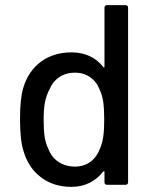

<svg xmlns="http://www.w3.org/2000/svg" viewBox="-20 -720 592 748"><path d="M72 -130Q58 -173 58 -255Q58 -337 71 -379Q91 -444 140 -480Q189 -516 259 -516Q297 -516 329 -501.5Q361 -487 382 -459Q384 -457 385.5 -457.5Q387 -458 387 -460V-690Q387 -700 398 -700H468Q479 -700 479 -690V-10Q479 0 468 0H398Q387 0 387 -10V-51Q387 -53 385.5 -53Q384 -53 382 -52Q360 -23 328.5 -7.5Q297 8 258 8Q189 8 140 -29Q91 -66 72 -130ZM168 -141Q180 -108 207.5 -89.5Q235 -71 272 -71Q307 -71 332 -89.5Q357 -108 369 -140Q378 -160 382 -185.5Q386 -211 386 -254Q386 -298 382 -324.5Q378 -351 368 -371Q357 -401 331.5 -419Q306 -437 273 -437Q237 -437 211 -419.5Q185 -402 173 -372Q161 -350 155.5 -323.5Q150 -297 150 -254Q150 -212 154 -186.5Q158 -161 168 -141Z"/></svg>

Font: Barlow GEO Medium
Style: Regular
Weight: 500
Designer: Jeremy Tribby
Foundry: Tribby Type
Version: Version 1.408